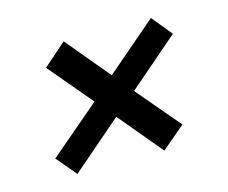

<svg xmlns="http://www.w3.org/2000/svg" viewBox="-63 -487 626 527"><g transform="rotate(-15 250.5 -223.5)"><path d="M344.7 -43 241.2 -167 97.7 -43 49.8 -99.6 194.3 -222.7 89.8 -346.7 155.3 -404.3 258.8 -280.3 403.3 -404.3 450.2 -346.7 306.6 -222.7 411.1 -99.6Z"/></g></svg>

Font: Geo
Style: Oblique
Weight: 500
Italic angle: -11°
Version: Version 001.2